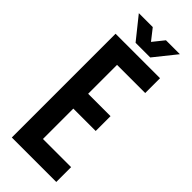

<svg xmlns="http://www.w3.org/2000/svg" viewBox="-274 -882 916 916"><g transform="rotate(45 184.0 -424.0)"><path d="M150 -405H301V-305H150V-100H340V0H40V-700H340V-600H150ZM143 -848 187 -792 232 -848H326L237 -737H138L49 -848Z"/></g></svg>

Font: BebasNeueW03-Regular
Style: Regular
Weight: 400
Designer: Ryoichi Tsunekawa
Foundry: Ryoichi Tsunekawa
Version: Version 1.30